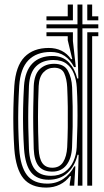

<svg xmlns="http://www.w3.org/2000/svg" viewBox="-20 -820 459 848"><path d="M184.2 8.5Q116.8 8.5 83.4 -32.2Q50 -73 43.2 -162.2Q40.2 -207.8 39.2 -252.8Q38.2 -297.8 39.2 -344.1Q40.2 -390.5 43.2 -440.2Q49.2 -528.2 88.2 -568.2Q127.2 -608.2 195.5 -608.2Q226.8 -608.2 252 -595.8Q277.2 -583.2 294 -558.8H299.2L279.2 -642.5V-660H185.2V-677.5H302V-639L314.8 -523.8H307Q291.5 -555 265.8 -572.8Q240 -590.5 203.8 -590.5Q141 -590.5 105.4 -553.9Q69.8 -517.2 64.8 -440Q62 -392 60.9 -346.4Q59.8 -300.8 60.8 -255.5Q61.8 -210.2 64.8 -163Q70.2 -84.5 99.1 -46.8Q128 -9 189 -9Q229 -9 259.9 -30.1Q290.8 -51.2 307.8 -85.2H312.8L307.8 0H287.8L288 -7.8L293.5 -42.2H289Q271.2 -18 244.2 -4.8Q217.2 8.5 184.2 8.5ZM365.5 0V-677.5H414.2V-660H387V0ZM323.5 0 327.2 -136.2 322.5 -136.5Q311.5 -88 278.8 -57.1Q246 -26.2 194.8 -26.2Q143.8 -26.2 117.6 -58.4Q91.5 -90.5 86.2 -162.2Q83.2 -207.2 82.2 -251.9Q81.2 -296.5 82.1 -342.9Q83 -389.2 86 -439.8Q90.5 -506.5 122.9 -539.6Q155.2 -572.8 212.5 -572.8Q257.8 -572.8 284.8 -543.5Q311.8 -514.2 321 -473.5H326L322.2 -613V-695H185.2V-712.5H322.2V-800H344V-712.5H414.2V-695H344V0ZM205.5 -43.5Q242.2 -43.5 266.6 -61Q291 -78.5 304 -107.2Q317 -136 318.8 -169.8Q321 -218.5 321.9 -264.2Q322.8 -310 322.1 -352.6Q321.5 -395.2 319.2 -434Q317.2 -466.5 306.6 -494Q296 -521.5 274.2 -538.2Q252.5 -555 216 -555Q167.8 -555 139.2 -527Q110.8 -499 107.8 -439.5Q105.8 -390.8 105 -346.5Q104.2 -302.2 105 -257.5Q105.8 -212.8 107.8 -162.5Q110.8 -101.5 133.6 -72.5Q156.5 -43.5 205.5 -43.5ZM211 -62Q171 -62 151.1 -86Q131.2 -110 129 -162.5Q127.5 -210 126.9 -255.6Q126.2 -301.2 126.9 -346.9Q127.5 -392.5 129 -439.2Q131.2 -491.5 155.9 -514.9Q180.5 -538.2 219 -538.2Q263.2 -538.2 279.9 -507.5Q296.5 -476.8 298.5 -434.8Q300.2 -392.8 300.9 -349.4Q301.5 -306 300.9 -261Q300.2 -216 298.2 -170Q296 -119.8 273.4 -90.9Q250.8 -62 211 -62ZM211 -79.2Q243.2 -79.2 258.9 -104.2Q274.5 -129.2 276.8 -170Q278.8 -212 279.4 -257Q280 -302 279.4 -347.1Q278.8 -392.2 276.8 -434.5Q275 -471 263.9 -495.9Q252.8 -520.8 219.2 -520.8Q191 -520.8 171.9 -500.6Q152.8 -480.5 150.8 -440Q147.8 -369.8 147.8 -303.5Q147.8 -237.2 150.8 -162.2Q152.8 -119.8 167.2 -99.5Q181.8 -79.2 211 -79.2ZM185.2 -730.2V-747.8H279.2V-800H302V-730.2ZM365.5 -730.2V-800H387V-747.8H414.2V-730.2Z"/></svg>

Font: Big Shoulders Inline Display Thin
Style: Bold
Weight: 700
Version: Version 2.002